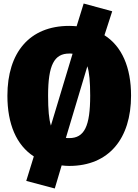

<svg xmlns="http://www.w3.org/2000/svg" viewBox="-20 -920 785 1090"><path d="M573 -720 617 -856 455 -900 415 -771C401 -772 387 -773 373 -773C147 -773 22 -621 22 -377C22 -216 73 -96 172 -32L129 107L291 150L330 19C345 21 359 22 373 22C598 22 724 -133 724 -377C724 -538 672 -657 573 -720ZM373 -616C379 -616 386 -616 392 -615L269 -207C258 -243 253 -297 253 -377C253 -551 288 -616 373 -616ZM373 -136C366 -136 360 -136 354 -137L476 -544C487 -509 492 -456 492 -377C492 -203 459 -136 373 -136Z"/></svg>

Font: Glow Sans SC Normal Heavy
Style: Regular
Weight: 900
Designer: Ryoko NISHIZUKA (kana, bopomofo & ideographs); Paul D. Hunt (Latin, Greek & Cyrillic); Sandoll Communications, Soo-young
Version: Version 0.93